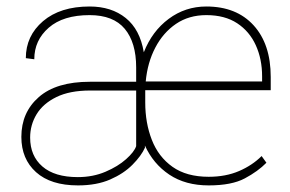

<svg xmlns="http://www.w3.org/2000/svg" viewBox="-20 -558 887 588"><path d="M619.1 9.8Q547.9 9.8 498.5 -23.2Q449.2 -56.2 423.8 -112.3V-106.4H424.3Q412.6 -80.6 385.7 -53.5Q358.9 -26.4 317.4 -8.3Q275.9 9.8 218.8 9.8Q135.3 9.8 90.3 -30.8Q45.4 -71.3 45.4 -138.7Q45.4 -213.9 98.9 -260.7Q152.3 -307.6 255.4 -307.6H397V-351.6Q397 -427.7 362.1 -469.7Q327.1 -511.7 254.4 -511.7Q173.3 -511.7 129.2 -473.1Q85 -434.6 85 -376.5L59.1 -379.9Q59.1 -448.2 111.8 -493.2Q164.6 -538.1 254.4 -538.1Q321.3 -538.1 365 -502.9Q408.7 -467.8 420.4 -397.9Q445.8 -462.4 496.6 -500.2Q547.4 -538.1 611.8 -538.1Q704.1 -538.1 756.6 -480.5Q809.1 -422.9 809.1 -322.3V-281.7H424.8Q424.8 -278.8 424.8 -275.4V-244.1Q424.8 -181.2 445.1 -129.4Q465.3 -77.6 508.3 -47.1Q551.3 -16.6 619.1 -16.6Q671.4 -16.6 712.2 -34.2Q752.9 -51.8 781.2 -80.1L795.9 -59.6Q770 -33.2 729.7 -11.7Q689.5 9.8 619.1 9.8ZM611.8 -511.7Q558.6 -511.7 519 -484.9Q479.5 -458 455.6 -412.1Q431.6 -366.2 426.3 -308.6H782.7V-324.2Q782.7 -377 763.4 -419.4Q744.1 -461.9 706.3 -486.8Q668.5 -511.7 611.8 -511.7ZM218.3 -15.6Q264.6 -15.6 303 -32Q341.3 -48.3 366.2 -70.6Q391.1 -92.8 397 -110.4V-280.8H256.3Q193.4 -280.8 152.6 -260.7Q111.8 -240.7 92 -208Q72.3 -175.3 72.3 -136.7Q72.3 -80.6 109.9 -48.1Q147.5 -15.6 218.3 -15.6Z"/></svg>

Font: Vazirmatn UI FD Thin
Style: Regular
Weight: 100
Designer: Saber Rastikerdar
Foundry: Saber Rastikerdar
Version: Version 33.003